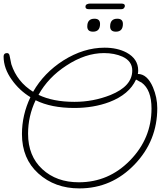

<svg xmlns="http://www.w3.org/2000/svg" viewBox="-66 -990 915 1067"><path d="M375 57Q239 57 147 -26Q56 -108 56 -245Q56 -351 103 -450Q42 -487 0 -546Q-46 -610 -46 -676Q-46 -695 -27 -695Q-15 -695 -12.5 -679.5Q-10 -664 -3 -633Q29 -535 118 -480Q178 -585 286 -654Q399 -725 515 -725Q586 -725 637 -698Q702 -663 702 -598Q702 -593 701.5 -588.5Q701 -584 700 -579Q752 -579 784 -505Q808 -448 808 -389Q808 -208 683 -77Q555 57 375 57ZM348 -424Q452 -424 548 -462Q669 -511 669 -598Q669 -650 615 -675Q570 -695 512 -695Q408 -695 302 -625Q202 -560 148 -463Q228 -424 348 -424ZM372 23Q538 23 657 -99Q776 -221 776 -387Q776 -491 721 -531Q716 -533 708.5 -537.5Q701 -542 690 -548Q652 -465 542 -423Q454 -390 347 -390Q218 -390 132 -433Q90 -345 90 -247Q90 -123 169 -50Q248 23 372 23ZM578 -814Q546 -814 546 -843Q546 -886 586 -886Q617 -886 617 -857Q617 -814 578 -814ZM451 -814Q419 -814 419 -843Q419 -886 459 -886Q490 -886 490 -857Q490 -814 451 -814ZM427 -939Q409 -939 409 -952Q409 -963 417.5 -966.5Q426 -970 432 -970H610Q628 -970 628 -957Q628 -951 623 -945Q618 -939 608 -939Z"/></svg>

Font: Send Flowers
Style: Regular
Weight: 400
Designer: Robert E. Leuschke
Foundry: Robert E. Leuschke
Version: Version 1.010; ttfautohint (v1.8.4.7-5d5b)